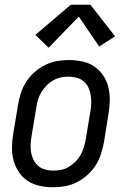

<svg xmlns="http://www.w3.org/2000/svg" viewBox="-20 -781 540 809"><path d="M204 8Q175 8 147 2Q119 -4 96.5 -19Q74 -34 59 -56.5Q44 -79 37 -106Q30 -133 30.5 -161.5Q31 -190 36 -219L56 -339Q60 -364 68 -389Q76 -414 90.5 -436.5Q105 -459 125.5 -477Q146 -495 170 -507Q194 -519 219.5 -523.5Q245 -528 270 -528Q299 -528 327 -522Q355 -516 377 -501Q399 -486 414.5 -463.5Q430 -441 436.5 -414Q443 -387 442.5 -358.5Q442 -330 437 -301L418 -181Q413 -156 405 -131Q397 -106 382.5 -83.5Q368 -61 347.5 -43Q327 -25 303.5 -13Q280 -1 254.5 3.5Q229 8 204 8ZM205 -62Q221 -62 238 -65.5Q255 -69 270 -78Q285 -87 298 -100Q311 -113 319.5 -128Q328 -143 333 -159.5Q338 -176 341 -192L361 -312Q364 -330 364.5 -347.5Q365 -365 362 -381.5Q359 -398 352 -413Q345 -428 332.5 -438.5Q320 -449 303 -453.5Q286 -458 269 -458Q252 -458 235.5 -454.5Q219 -451 203.5 -442Q188 -433 175.5 -420Q163 -407 154 -392Q145 -377 140 -360.5Q135 -344 133 -328L113 -208Q110 -190 109 -172.5Q108 -155 111 -138.5Q114 -122 121.5 -107Q129 -92 141.5 -81.5Q154 -71 170.5 -66.5Q187 -62 205 -62ZM185 -580 129 -634 278 -761H361L465 -628L398 -585L312 -711Z"/></svg>

Font: Iosevka SS04
Style: Italic
Weight: 400
Italic angle: -9°
Monospace: yes
Designer: Belleve Invis
Foundry: Belleve Invis
Version: Version 19.0.0; ttfautohint (v1.8.4)